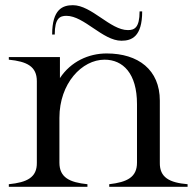

<svg xmlns="http://www.w3.org/2000/svg" viewBox="-20 -720 748 740"><path d="M596 -93V-332C596 -451 513 -514 391 -514C322 -514 253 -483 211 -419V-500H14V-490C84 -483 122 -464 122 -407V-93C123 -36 84 -17 14 -10V0H317V-10C248 -17 209 -36 209 -93V-266C209 -399 296 -490 383 -490C454 -490 508 -437 508 -319V-93C508 -37 470 -18 401 -10V0H703V-10C633 -16 595 -36 596 -93ZM236 -659C304 -659 376 -563 448 -563C487 -563 528 -578 528 -676H518C518 -613 498 -604 473 -604C405 -604 333 -700 261 -700C222 -700 181 -685 181 -587H191C191 -650 211 -659 236 -659Z"/></svg>

Font: Sprat
Style: Regular
Weight: 400
Designer: Ethan Nakache
Foundry: Collletttivo
Version: Version 2.000;Glyphs 3.2 (3217)